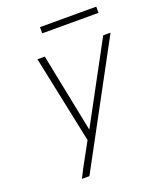

<svg xmlns="http://www.w3.org/2000/svg" viewBox="-162 -1005 924 1106"><g transform="rotate(-20 300.0 -452.0)"><path d="M146 0Q159 -27 173.5 -54Q188 -81 203 -108L253 -199L141 -735H186L283 -252L544 -735H589L192 0ZM218 -866V-904H563V-866Z"/></g></svg>

Font: Iosevka XLt Ex Obl
Style: Regular
Weight: 200
Width: 7
Italic angle: -9°
Monospace: yes
Designer: Belleve Invis
Foundry: Belleve Invis
Version: Version 32.5.0; ttfautohint (v1.8.4)